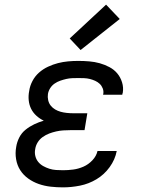

<svg xmlns="http://www.w3.org/2000/svg" viewBox="-20 -801 640 829"><path d="M252 8Q225 8 198.5 5Q172 2 147.5 -6.5Q123 -15 102 -30Q81 -45 67.5 -66Q54 -87 49.5 -113.5Q45 -140 50 -167Q53 -187 63 -207Q73 -227 90.5 -241Q108 -255 128 -264.5Q148 -274 169 -280Q152 -288 137.5 -301Q123 -314 114.5 -331Q106 -348 104 -368Q102 -388 106 -408Q109 -430 120 -451Q131 -472 148.5 -487.5Q166 -503 187.5 -513Q209 -523 230.5 -528.5Q252 -534 274 -536Q296 -538 318 -538Q342 -538 365.5 -536Q389 -534 410.5 -528Q432 -522 452 -511.5Q472 -501 486 -484.5Q500 -468 507 -445.5Q514 -423 510 -400Q509 -398 508.5 -396Q508 -394 508 -392H425Q425 -393 425.5 -394Q426 -395 426 -396Q428 -408 423.5 -419.5Q419 -431 410.5 -439Q402 -447 391 -452Q380 -457 368 -460Q356 -463 343.5 -463.5Q331 -464 318 -464Q305 -464 292 -463.5Q279 -463 266 -460Q253 -457 240 -452.5Q227 -448 215.5 -440Q204 -432 196.5 -420Q189 -408 187 -395Q185 -382 188 -368.5Q191 -355 199 -345Q207 -335 218 -328.5Q229 -322 241.5 -318.5Q254 -315 268 -313.5Q282 -312 295 -312H357L345 -239H283Q268 -239 253 -238Q238 -237 222.5 -233.5Q207 -230 192.5 -224.5Q178 -219 164.5 -209.5Q151 -200 142.5 -186Q134 -172 132 -157Q129 -142 132.5 -127.5Q136 -113 145 -102Q154 -91 166.5 -84Q179 -77 193 -72.5Q207 -68 222 -67Q237 -66 252 -66Q274 -66 296.5 -69Q319 -72 340.5 -81.5Q362 -91 379 -109Q396 -127 401 -149H484Q477 -112 453.5 -79.5Q430 -47 396.5 -27Q363 -7 325.5 0.5Q288 8 252 8ZM328 -585 281 -635 438 -781 497 -719Z"/></svg>

Font: Iosevka Slab Extended Oblique
Style: Regular
Weight: 400
Width: 7
Italic angle: -9°
Monospace: yes
Designer: Belleve Invis
Foundry: Belleve Invis
Version: Version 11.1.0; ttfautohint (v1.8.3)